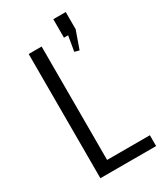

<svg xmlns="http://www.w3.org/2000/svg" viewBox="-197 -862 796 937"><g transform="rotate(-30 201.0 -393.5)"><path d="M136 -61H394V0H80V-700H153V-13ZM339 -787V-690L304 -591L278 -598L305 -759L330 -683H269V-787Z"/></g></svg>

Font: Pathway Extreme SemiCondensed Light
Style: Regular
Weight: 300
Width: 4
Version: Version 1.001;gftools[0.9.26]